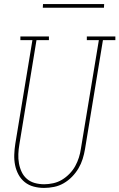

<svg xmlns="http://www.w3.org/2000/svg" viewBox="-20 -914 586 942"><path d="M196 8Q170 8 145.5 1.5Q121 -5 102 -20Q83 -35 71 -57Q59 -79 54 -104Q49 -129 50 -155.5Q51 -182 55 -208L139 -717H80V-735H220V-717H159L75 -205Q71 -182 70 -158.5Q69 -135 73 -112.5Q77 -90 86.5 -70Q96 -50 112.5 -36Q129 -22 151 -16Q173 -10 197 -10Q218 -10 241 -15Q264 -20 284 -32Q304 -44 321 -61.5Q338 -79 349 -99Q360 -119 367 -141Q374 -163 377 -185L465 -717H406V-735H546V-717H485L397 -182Q393 -158 385.5 -134Q378 -110 365 -88Q352 -66 333.5 -47Q315 -28 292.5 -15Q270 -2 245 3Q220 8 196 8ZM190 -876 191 -894H491L490 -876Z"/></svg>

Font: Iosevka Curly Slab Thin
Style: Italic
Weight: 100
Italic angle: -9°
Monospace: yes
Designer: Belleve Invis
Foundry: Belleve Invis
Version: Version 22.1.2; ttfautohint (v1.8.4)